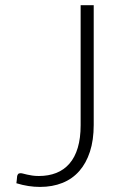

<svg xmlns="http://www.w3.org/2000/svg" viewBox="-20 -728 494 756"><path d="M349 -236Q349 -176.5 334.2 -131Q319.5 -85.5 292.2 -54.5Q265 -23.5 225.8 -7.8Q186.5 8 137.5 8Q115 8 92 4.5Q69 1 44.5 -6.5Q45.5 -13.5 46.2 -20.5Q47 -27.5 47.5 -34.5Q48.5 -39 51.2 -42.5Q54 -46 61 -46Q65.5 -46 71.8 -44.2Q78 -42.5 86.8 -40.5Q95.5 -38.5 106.8 -36.8Q118 -35 133 -35Q171 -35 201.5 -47Q232 -59 253.5 -83.8Q275 -108.5 286.2 -146.2Q297.5 -184 297.5 -235V-707.5H349Z"/></svg>

Font: o
Style: Regular
Weight: 300
Designer: Lukasz Dziedzic
Foundry: Lukasz Dziedzic
Version: Version 1.104; Western+Polish opensource; ttfautohint (v1.8.